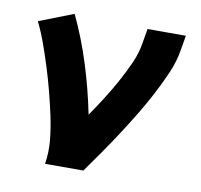

<svg xmlns="http://www.w3.org/2000/svg" viewBox="-66 -607 707 676"><g transform="rotate(10 288.0 -269.0)"><path d="M137 0H274Q301 -38 327.5 -76Q354 -114 379 -152.5Q404 -191 428 -230.5Q452 -270 473 -310Q494 -350 512.5 -392Q531 -434 538 -477L547 -530H410L401 -477Q395 -440 378.5 -403.5Q362 -367 343 -332.5Q324 -298 302.5 -264Q281 -230 258 -197Q240 -286 213 -372Q186 -458 148 -538L25 -490Q43 -453 57 -413.5Q71 -374 83.5 -334Q96 -294 106.5 -253.5Q117 -213 126 -171.5Q135 -130 139.5 -87Q144 -44 137 0Z"/></g></svg>

Font: Iosevka Sparkle Extrabold
Style: Italic
Weight: 800
Italic angle: -9°
Designer: Belleve Invis
Foundry: Belleve Invis
Version: Version 4.5.0; ttfautohint (v1.8.3)